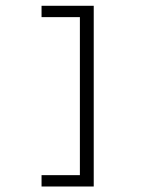

<svg xmlns="http://www.w3.org/2000/svg" viewBox="-20 -662 570 677"><path d="M126.5 -601.6V-641.6H310.5V-4.4H126.5V-44.4H261.7V-601.6Z"/></svg>

Font: AzarMehrMonospaced
Style: SansRegular
Weight: 1
Designer: Amin Abedi
Version: Version 1.00